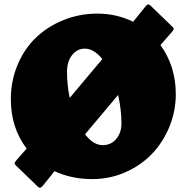

<svg xmlns="http://www.w3.org/2000/svg" viewBox="-20 -787 849 873"><path d="M29.3 -335.4Q29.3 -419.9 60.3 -493.2Q91.3 -566.4 144.5 -616.9Q197.8 -667.5 270 -696.3Q342.3 -725.1 422.9 -725.1Q510.3 -725.1 585.4 -688Q630.4 -744.6 640.1 -755.9Q647 -764.2 651.1 -766.1Q655.3 -768.1 662.1 -763.7L765.1 -664.1Q770.5 -658.7 769.5 -654.3Q768.6 -649.9 761.2 -641.1Q754.9 -633.8 738.3 -615Q721.7 -596.2 709.5 -582Q779.3 -485.8 779.3 -358.9Q779.3 -280.8 749.8 -209.5Q720.2 -138.2 669.9 -86.2Q619.6 -34.2 549.1 -3.4Q478.5 27.3 399.9 27.3Q304.7 27.3 228 -8.8Q185.5 44.9 175.8 56.2Q168.9 64.5 164.6 66.2Q160.2 67.9 153.8 63.5L50.8 -36.1Q45.4 -41.5 46.6 -45.9Q47.9 -50.3 55.2 -59.1Q58.6 -63 101.1 -111.3Q29.3 -206.1 29.3 -335.4ZM284.7 -458.5Q284.7 -401.9 296.9 -341.8L445.3 -518.6Q406.7 -565.9 365.7 -565.9Q331.5 -565.9 308.1 -537.1Q284.7 -508.3 284.7 -458.5ZM446.8 -127Q484.9 -127 508.5 -155.3Q532.2 -183.6 532.2 -225.6Q532.2 -287.6 517.1 -355.5L366.7 -176.3Q404.8 -127 446.8 -127Z"/></svg>

Font: Cooper* Black
Style: Regular
Weight: 900
Designer: Owen Earl
Foundry: indestructible type*
Version: Version 0.001